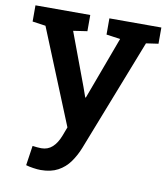

<svg xmlns="http://www.w3.org/2000/svg" viewBox="-83 -598 774 883"><g transform="rotate(10 304.0 -157.0)"><path d="M166 213.4Q150.9 213.4 131.1 210.4Q111.3 207.5 96.7 203.1L110.4 110.8Q119.1 112.3 131.6 113.3Q144 114.3 151.4 114.3Q182.1 114.3 203.1 95Q224.1 75.7 237.3 41.5L253.4 -1L72.8 -443.8L11.2 -452.6V-528.3H267.1V-452.6L202.1 -442.9L293.9 -196.8L310.1 -150.9H313L421.4 -443.4L356.4 -452.6V-528.3H599.1V-452.6L542 -444.3L337.4 79.6Q322.8 116.7 301 147.2Q279.3 177.7 246.3 195.6Q213.4 213.4 166 213.4Z"/></g></svg>

Font: Roboto Slab LO Medium
Style: Regular
Weight: 500
Designer: Google
Version: Version 2.000